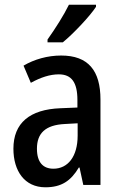

<svg xmlns="http://www.w3.org/2000/svg" viewBox="-20 -786 514 816"><path d="M388 -757V-766H273C251 -721 216 -666 182 -618V-606H247C292 -643 362 -717 388 -757ZM240 -550C182 -550 126 -534 80 -507L111 -434C153 -457 192 -470 230 -470C284 -470 309 -436 309 -361V-329L237 -326C106 -321 37 -263 37 -154C37 -60 84 10 173 10C241 10 281 -17 315 -74H318L334 0H407V-363C407 -486 355 -550 240 -550ZM256 -259 310 -262V-210C310 -120 268 -69 207 -69C164 -69 137 -95 137 -154C137 -219 172 -255 256 -259Z"/></svg>

Font: Noto Sans Sinhala Condensed Medium
Style: Regular
Weight: 500
Width: 3
Designer: Jelle Bosma - Monotype Design Team
Foundry: Monotype Imaging Inc.
Version: Version 2.006